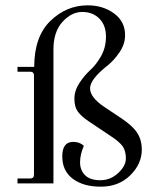

<svg xmlns="http://www.w3.org/2000/svg" viewBox="-20 -680 571 712"><path d="M252 -153.8Q275.9 -153.8 291 -139.2Q276.9 -106.9 276.9 -78.1Q276.9 -48.8 295.4 -30.3Q314 -11.7 352.1 -11.7Q390.1 -11.7 418.5 -38.6Q446.8 -64.9 446.8 -92.3Q446.8 -119.6 435.1 -137.2Q422.9 -154.3 390.1 -175.8L309.1 -230Q282.2 -248 269 -265.6Q255.9 -283.2 255.9 -313.5Q255.9 -343.8 274.4 -372.1Q293 -400.4 314.5 -419.9Q335.9 -439 354.5 -471.2Q373 -503.9 373 -544.9Q373 -585.9 348.6 -610.8Q324.2 -635.7 284.7 -635.7Q245.1 -635.7 211.4 -598.6Q177.7 -561 178.2 -495.1V0H44.9V-18.1H91.8Q106 -18.1 106 -32.2V-399.9Q106 -414.1 91.8 -414.1H44.9V-432.1H106.9Q106.9 -543.9 166.5 -602.1Q226.1 -660.2 305.2 -660.2Q362.3 -660.2 403.3 -629.9Q444.3 -599.6 443.8 -548.8Q443.8 -516.6 423.3 -486.3Q402.8 -456.1 378.9 -437Q314 -386.2 314 -352.5Q314 -318.8 367.2 -283.2L430.2 -241.2Q472.7 -212.9 489.3 -186.5Q505.9 -160.2 505.9 -126Q505.9 -71.8 462.9 -29.8Q419.9 12.2 355 12.2Q290 12.7 250.5 -16.6Q210.9 -45.9 210.9 -100.1Q210.9 -154.3 252 -153.8Z"/></svg>

Font: Arapey-Regular
Style: Regular
Weight: 400
Designer: Eduardo Rodriguez Tunni
Foundry: Eduardo Rodriguez Tunni
Version: Version 1.002